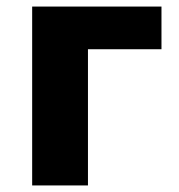

<svg xmlns="http://www.w3.org/2000/svg" viewBox="-20 -565 546 585"><path d="M78 -545H472V-415H248V0H78Z"/></svg>

Font: Nebula Sans Bold
Style: Regular
Weight: 700
Designer: Paul D. Hunt for Adobe (as Source Sans)
Foundry: Nebula Entertainment & Broadcasting LLC
Version: Version 1.010